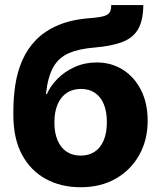

<svg xmlns="http://www.w3.org/2000/svg" viewBox="-20 -748 653 779"><path d="M307.1 11.7Q227.1 11.7 165.3 -22.2Q103.5 -56.2 68.8 -121.3Q34.2 -186.5 34.2 -280.8V-296.4Q34.2 -351.6 42.2 -404.3Q50.3 -457 70.6 -503.4Q90.8 -549.8 126.5 -586.4Q162.1 -623 217 -646.2Q272 -669.4 350.1 -674.8Q386.2 -677.7 403.6 -683.3Q420.9 -689 426 -699.7Q431.2 -710.4 431.2 -727.5H561.5Q561 -666 540.8 -630.4Q520.5 -594.7 477.1 -577.9Q433.6 -561 364.3 -555.2Q300.8 -550.3 259.3 -532.2Q217.8 -514.2 195.8 -474.9Q173.8 -435.5 166.5 -366.7H170.4Q184.6 -399.4 213.6 -428.7Q242.7 -458 283.4 -476.3Q324.2 -494.6 372.6 -494.6Q431.6 -494.6 478.3 -465.3Q524.9 -436 552 -382.8Q579.1 -329.6 579.1 -258.3Q579.1 -179.7 544.7 -118.7Q510.3 -57.6 449.2 -22.9Q388.2 11.7 307.1 11.7ZM307.6 -116.7Q340.3 -116.7 364 -132.3Q387.7 -147.9 400.6 -178.2Q413.6 -208.5 413.6 -252Q413.6 -295.9 400.9 -325.9Q388.2 -356 364.7 -371.6Q341.3 -387.2 308.6 -387.2Q275.4 -387.2 251.2 -371.3Q227.1 -355.5 213.9 -325Q200.7 -294.4 200.7 -251.5Q200.7 -208.5 213.6 -178.5Q226.6 -148.4 250.2 -132.6Q273.9 -116.7 307.6 -116.7Z"/></svg>

Font: Inter 16pt ExtraBold
Style: Regular
Weight: 800
Version: Version 4.001;git-66647c0bb